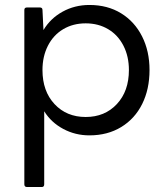

<svg xmlns="http://www.w3.org/2000/svg" viewBox="-20 -535 663 773"><path d="M89 218Q78 218 78 207V-495Q78 -505 89 -505H140Q151 -505 151 -495L155 -414Q183 -461 232 -488Q281 -515 340 -515Q413 -515 467.5 -481.5Q522 -448 552 -388.5Q582 -329 582 -253Q582 -176 552.5 -116.5Q523 -57 468 -23.5Q413 10 340 10Q283 10 234.5 -16Q186 -42 158 -87V207Q158 218 148 218ZM499 -253Q499 -308 477 -351Q455 -394 415.5 -417.5Q376 -441 325 -441Q274 -441 234.5 -417.5Q195 -394 173 -351Q151 -308 151 -253Q151 -168 199.5 -116Q248 -64 325 -64Q402 -64 450.5 -116Q499 -168 499 -253Z"/></svg>

Font: LINE Seed Sans TH
Style: Regular
Weight: 400
Designer: Dalton Maag Ltd | Thai characters by Cadson Demak Co.,Ltd.
Foundry: Dalton Maag Ltd
Version: Version 1.002